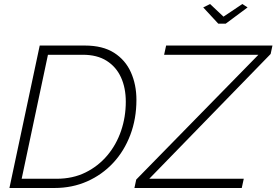

<svg xmlns="http://www.w3.org/2000/svg" viewBox="-20 -937 1378 957"><path d="M659 -42 1268 -664H798L808 -710H1338L1329 -668L724 -46H1195L1185 0H650ZM178 -710H403Q492 -710 548.5 -674Q605 -638 632.5 -576.5Q660 -515 660 -439Q660 -345 629.5 -264.5Q599 -184 544 -125Q489 -66 414.5 -33Q340 0 252 0H27ZM262 -46Q343 -46 406.5 -77.5Q470 -109 515 -162.5Q560 -216 583.5 -285Q607 -354 607 -430Q607 -499 583 -551.5Q559 -604 511.5 -634Q464 -664 393 -664H219L88 -46ZM993 -900 1027 -917 1094 -854 1188 -917 1214 -900 1105 -819H1068Z"/></svg>

Font: Raleway Thin Light
Style: Italic
Weight: 300
Italic angle: -12°
Version: Version 4.026